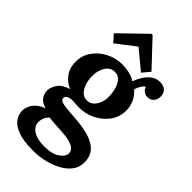

<svg xmlns="http://www.w3.org/2000/svg" viewBox="-315 -864 1216 1216"><g transform="rotate(45 293.0 -256.0)"><path d="M256 271Q170 271 120 252.5Q70 234 49 204Q28 174 28 140Q28 119 37 98Q46 77 66.5 57.5Q87 38 123 25Q82 14 65.5 -10.5Q49 -35 49 -63Q49 -89 70 -121.5Q91 -154 146 -171Q104 -188 77 -224Q50 -260 48 -311Q46 -371 78 -417.5Q110 -464 162 -490Q214 -516 271 -516Q297 -516 331 -509Q365 -502 390 -485Q401 -516 418.5 -543.5Q436 -571 461 -588.5Q486 -606 517 -606Q551 -606 568.5 -588.5Q586 -571 586 -542Q586 -530 580.5 -515.5Q575 -501 561.5 -491Q548 -481 524 -481Q509 -481 494 -492.5Q479 -504 476 -520Q463 -516 450 -494Q437 -472 435 -455Q464 -430 479 -397Q494 -364 494 -326Q494 -268 461.5 -223.5Q429 -179 377.5 -153.5Q326 -128 267 -128Q254 -128 238 -129.5Q222 -131 207 -131Q185 -131 170 -123Q155 -115 155 -101Q155 -82 184 -75Q213 -68 283 -64Q360 -60 417.5 -44.5Q475 -29 507 4Q539 37 539 95Q539 138 514 170.5Q489 203 447.5 225.5Q406 248 356 259.5Q306 271 256 271ZM285 202Q356 202 392.5 176Q429 150 429 122Q429 101 413 87.5Q397 74 365.5 66Q334 58 285 56Q263 54 234 53Q205 52 183 48Q168 60 160 78Q152 96 151 113Q149 153 185.5 177.5Q222 202 285 202ZM271 -195Q298 -195 316.5 -212Q335 -229 344.5 -255Q354 -281 354 -308Q354 -343 345 -375.5Q336 -408 317.5 -428.5Q299 -449 270 -449Q230 -449 208 -413Q186 -377 186 -331Q186 -296 196 -264.5Q206 -233 225 -214Q244 -195 271 -195ZM390 -562 263 -667H262L134 -569L92 -617L263 -783H273L433 -613Z"/></g></svg>

Font: Lora
Style: Weight 700
Weight: 700
Designer: Olga Karpushina, Alexei Vanyashin (Cyrillic)
Foundry: Cyreal
Version: Version 3.001